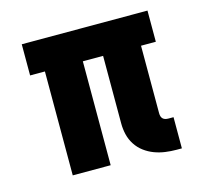

<svg xmlns="http://www.w3.org/2000/svg" viewBox="-83 -613 765 714"><g transform="rotate(-15 300.0 -256.0)"><path d="M513 8Q491 8 469.5 5Q448 2 428 -5.5Q408 -13 390.5 -26Q373 -39 361 -57.5Q349 -76 344 -97Q339 -118 339 -140V-400H261V0H115V-400H58V-520H542V-400H485V-140Q485 -134 486.5 -128.5Q488 -123 492 -119Q496 -115 501.5 -113.5Q507 -112 513 -112H533V8Z"/></g></svg>

Font: Iosevka SS04 Heavy Extended
Style: Regular
Weight: 900
Width: 7
Monospace: yes
Designer: Belleve Invis
Foundry: Belleve Invis
Version: Version 19.0.0; ttfautohint (v1.8.4)